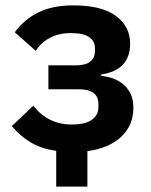

<svg xmlns="http://www.w3.org/2000/svg" viewBox="-20 -554 562 714"><path d="M189 7Q134 -1 95 -24Q56 -47 24 -85L104 -161Q130 -127 166 -109Q202 -91 247 -91Q297 -91 321.5 -108.5Q346 -126 346 -156V-167Q346 -195 327.5 -208.5Q309 -222 274 -222H160V-311H262Q333 -311 333 -365V-375Q333 -401 311.5 -416Q290 -431 243 -431Q199 -431 166 -413.5Q133 -396 113 -365L35 -434Q70 -482 123 -508Q176 -534 252 -534Q359 -534 411.5 -494.5Q464 -455 464 -392Q464 -293 356 -277V-272Q413 -266 444.5 -235Q476 -204 476 -154Q476 -88 431 -45.5Q386 -3 305 8V140H189Z"/></svg>

Font: IBM Plex Sans SmBld
Style: Regular
Weight: 600
Designer: Mike Abbink, Paul van der Laan, Pieter van Rosmalen
Foundry: Bold Monday
Version: Version 3.005